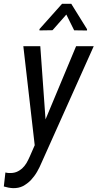

<svg xmlns="http://www.w3.org/2000/svg" viewBox="-63 -770 511 1005"><path d="M392.6 -610.4V-617.2L310.1 -750H261.7L143.6 -617.7V-610.8L211.9 -611.8L284.2 -693.8L325.2 -611.3ZM335.4 -528.3 175.3 -145 147.9 -528.3H59.1L118.7 -9.8L93.3 48.3C87.9 60.5 82 72.3 75.7 83.5C69.3 94.2 61.5 103.5 52.7 111.8C43.9 119.6 33.7 126 22.5 130.4C11.2 134.8 -2 136.2 -16.6 135.7C-22.9 135.3 -29.3 134.3 -34.7 132.8L-43 206.1L-19.5 211.9C-11.2 213.4 -3.4 214.4 4.9 214.8C23.9 215.3 41.5 211.9 57.1 204.1C72.3 195.8 86.4 185.5 98.6 172.9C110.8 159.7 121.6 145.5 130.9 129.4C140.1 113.3 147.9 97.7 154.3 82L427.7 -528.3Z"/></svg>

Font: Roboto Condensed
Style: Italic
Weight: 400
Designer: Google
Version: Version 1.000;PS 001.000;hotconv 1.0.88;makeotf.lib2.5.64775